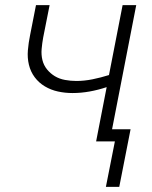

<svg xmlns="http://www.w3.org/2000/svg" viewBox="-20 -550 590 747"><path d="M392 177 427 0H354L395 -211Q362 -200 328.5 -194Q295 -188 262 -188Q233 -188 205.5 -194Q178 -200 154.5 -214Q131 -228 115 -249.5Q99 -271 92.5 -298Q86 -325 88.5 -354.5Q91 -384 97 -413L120 -530H173L148 -404Q144 -382 142 -359.5Q140 -337 145 -316.5Q150 -296 163 -280Q176 -264 193.5 -253.5Q211 -243 233 -239Q255 -235 277 -235Q308 -235 340 -241.5Q372 -248 404 -258L457 -530H510L416 -47H488L444 177Z"/></svg>

Font: Lode Dark Term
Style: Italic
Weight: 400
Italic angle: -11°
Monospace: yes
Designer: Belleve Invis
Foundry: Belleve Invis
Version: Version 29.2.0